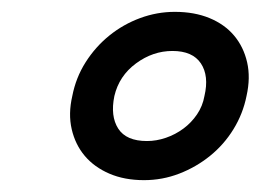

<svg xmlns="http://www.w3.org/2000/svg" viewBox="-20 -730 440 324"><path d="M102 -568Q108 -599 124.5 -625Q141 -651 164.5 -670Q188 -689 216.5 -699.5Q245 -710 275 -710Q308 -710 333.5 -699.5Q359 -689 375 -670Q391 -651 397 -625Q403 -599 396 -568Q390 -538 374 -512Q358 -486 334.5 -467Q311 -448 282.5 -437Q254 -426 223 -426Q190 -426 164.5 -437Q139 -448 123 -467Q107 -486 101 -512Q95 -538 102 -568ZM228 -492Q244 -492 260 -497.5Q276 -503 289.5 -513Q303 -523 312.5 -537Q322 -551 325 -568Q333 -602 319 -623Q305 -644 271 -644Q238 -644 209.5 -623Q181 -602 173 -568Q166 -534 179.5 -513Q193 -492 228 -492Z"/></svg>

Font: SVN-Rubik
Style: Italic
Weight: 400
Italic angle: -12°
Designer: Hubert and Fischer
Foundry: Hubert & Fischer
Version: Version 2.101; ttfautohint (v1.8.3)